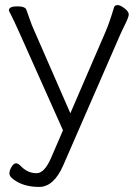

<svg xmlns="http://www.w3.org/2000/svg" viewBox="-20 -731 545 756"><path d="M15 -690Q15 -706 47.5 -706Q80 -706 84 -692Q89 -679 97 -655.5Q105 -632 112 -617L257 -285L396 -607Q411 -642 429 -702Q432 -711 443 -711Q454 -711 470.5 -698Q487 -685 487 -674.5Q487 -664 473 -636Q459 -608 450 -587L229 -80Q192 5 134 5Q73 5 34 -24Q17 -36 17 -48Q17 -60 25.5 -74Q34 -88 43 -88Q52 -88 64 -75Q90 -49 124 -49Q155 -49 181 -109L228 -218L56 -603Q34 -652 24.5 -670Q15 -688 15 -690Z"/></svg>

Font: ToneOZ-Pinyin-WenKai-Light
Style: Light
Weight: 300
Designer: Fontworks Inc.
Foundry: ToneOZ
Version: Version 0.240331